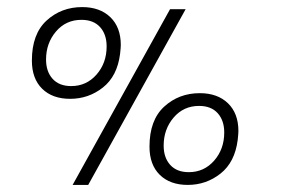

<svg xmlns="http://www.w3.org/2000/svg" viewBox="-20 -534 798 542"><path d="M402 -120Q402 -195 443.5 -233Q485 -271 544 -271Q594 -271 623.5 -242.5Q653 -214 653 -164Q653 -157 651 -139Q643 -76 602.5 -44Q562 -12 510 -12Q460 -12 431 -40.5Q402 -69 402 -120ZM613 -160Q613 -194 594.5 -214.5Q576 -235 542 -235Q498 -235 470 -202Q442 -169 442 -123Q442 -89 460.5 -68.5Q479 -48 513 -48Q556 -48 584.5 -80.5Q613 -113 613 -160ZM460 -508H504L229 -12H185ZM70 -363Q70 -438 111.5 -476Q153 -514 212 -514Q262 -514 291.5 -485.5Q321 -457 321 -407Q321 -400 319 -382Q311 -319 270.5 -287Q230 -255 178 -255Q128 -255 99 -283.5Q70 -312 70 -363ZM281 -403Q281 -437 262.5 -457.5Q244 -478 210 -478Q166 -478 138 -445Q110 -412 110 -366Q110 -332 128.5 -311.5Q147 -291 181 -291Q224 -291 252.5 -323.5Q281 -356 281 -403Z"/></svg>

Font: Bellota Light
Style: Italic
Weight: 300
Italic angle: -7.5°
Designer: Kemie Guaida
Foundry: Kemie Guaida
Version: Version 4.001